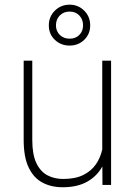

<svg xmlns="http://www.w3.org/2000/svg" viewBox="-20 -786 574 816"><path d="M275.9 -592.3Q238.8 -592.3 213.1 -616.7Q187.5 -641.1 187.5 -678.2Q187.5 -715.3 213.1 -740.7Q238.8 -766.1 275.9 -766.1Q312.5 -766.1 337.9 -740.7Q363.3 -715.3 363.3 -678.2Q363.3 -641.1 337.9 -616.7Q312.5 -592.3 275.9 -592.3ZM275.9 -736.8Q250.5 -736.8 234.1 -720.2Q217.8 -703.6 217.8 -678.2Q217.8 -653.8 234.1 -637.7Q250.5 -621.6 275.9 -621.6Q301.3 -621.6 317.1 -637.5Q333 -653.3 333 -678.2Q333 -703.6 317.1 -720.2Q301.3 -736.8 275.9 -736.8ZM414.6 -528.3H452.1V0H415.5L415 -78.6Q392.1 -37.1 350.3 -13.7Q308.6 9.8 246.1 9.8Q197.3 9.8 159.9 -10.3Q122.6 -30.3 101.6 -74.5Q80.6 -118.7 80.6 -191.9V-528.3H117.2V-190.9Q117.2 -129.4 134.5 -93Q151.9 -56.6 181.6 -41Q211.4 -25.4 248.5 -25.4Q299.8 -25.4 333.7 -42.2Q367.7 -59.1 387.2 -87.2Q406.7 -115.2 414.6 -150.9Z"/></svg>

Font: Robert Sans ExtraLight
Style: Regular
Weight: 250
Designer: Christian Robertson (extended by Adam Twardoch)
Foundry: Google
Version: Version 12.135;April 2, 2019;FontCreator 11.5.0.2425 64-bit;